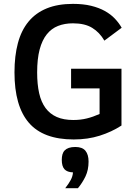

<svg xmlns="http://www.w3.org/2000/svg" viewBox="-20 -710 725 997"><path d="M522 -499Q497.1 -542 458.7 -565.4Q420.4 -588.9 358.9 -588.9Q315.9 -588.9 281.5 -575.4Q247.1 -562 222.9 -531.7Q198.7 -501.5 185.8 -452.9Q172.9 -404.3 172.9 -334Q172.9 -272.5 183.3 -226.1Q193.8 -179.7 216.6 -148.9Q239.3 -118.2 274.9 -102.5Q310.5 -86.9 360.8 -86.9Q398.4 -86.9 430.9 -95Q463.4 -103 497.1 -118.2V-251H349.1V-353H610.8V-58.1Q559.6 -24.9 497.8 -5.4Q436 14.2 362.8 14.2Q204.6 14.2 129.9 -72.5Q55.2 -159.2 55.2 -334Q55.2 -419.9 73 -486.3Q90.8 -552.7 128.2 -597.9Q165.5 -643.1 222.9 -666.5Q280.3 -689.9 358.9 -689.9Q412.1 -689.9 453.1 -679.9Q494.1 -669.9 524.7 -652.8Q555.2 -635.7 576.4 -613.3Q597.7 -590.8 611.8 -565.9ZM318.8 267.1Q336.9 244.1 347.4 224.4Q357.9 204.6 358.9 185.1Q328.6 184.1 314.7 168.7Q300.8 153.3 300.8 120.1Q300.8 104.5 304.2 92Q307.6 79.6 315.9 71Q324.2 62.5 337.6 57.9Q351.1 53.2 371.1 53.2Q407.7 53.2 423.8 73Q439.9 92.8 439.9 128.9Q439.9 172.4 424.1 205.6Q408.2 238.8 384.8 267.1Z"/></svg>

Font: Clear Sans Medium
Style: Regular
Weight: 500
Foundry: Intel Corporation
Version: Version 1.00